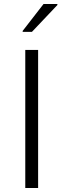

<svg xmlns="http://www.w3.org/2000/svg" viewBox="-20 -937 317 957"><path d="M106 0V-688H170V0ZM93 -778V-783L197 -917H266V-912L139 -778Z"/></svg>

Font: Saira Light
Style: Regular
Weight: 300
Designer: Hector Gatti with collaboration of the Omnibus-Type team
Foundry: Omnibus-Type
Version: Version 1.100; ttfautohint (v1.8.3)